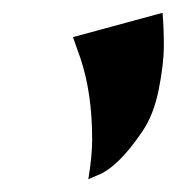

<svg xmlns="http://www.w3.org/2000/svg" viewBox="-20 -630 276 300"><path d="M118 -350Q124 -386 124 -412Q124 -484 106 -538L94 -572L234 -610Q236 -587 236 -558.5Q236 -530 228 -490Q220 -450 202 -424Q164 -368 132 -356Z"/></svg>

Font: Ceviche One
Style: Regular
Weight: 400
Version: Version 1.002